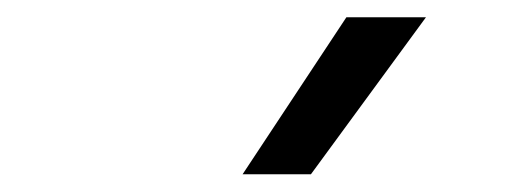

<svg xmlns="http://www.w3.org/2000/svg" viewBox="-20 -828 603 222"><path d="M260.5 -626.5 380.5 -808H472.5L339.5 -626.5Z"/></svg>

Font: Encode Sans SemiExpanded
Style: Regular
Weight: 400
Width: 6
Designer: Multiple Designers
Foundry: Impallari Type
Version: Version 3.002